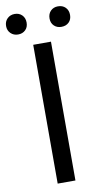

<svg xmlns="http://www.w3.org/2000/svg" viewBox="-121 -954 537 999"><g transform="rotate(-10 147.0 -454.0)"><path d="M99.6 0V-733.4H193.4V0ZM-22.5 -853.5Q-22.5 -877.9 -6.8 -893.1Q8.8 -908.2 32.2 -908.2Q55.7 -908.2 70.8 -893.1Q85.9 -877.9 85.9 -853.5Q85.9 -829.1 70.8 -814.5Q55.7 -799.8 32.2 -799.8Q8.8 -799.8 -6.8 -814.9Q-22.5 -830.1 -22.5 -853.5ZM260.7 -799.8Q237.3 -799.8 222.2 -814.5Q207 -829.1 207 -853.5Q207 -877.9 222.2 -893.1Q237.3 -908.2 260.7 -908.2Q285.2 -908.2 300.3 -893.1Q315.4 -877.9 315.4 -853.5Q315.4 -829.1 300.3 -814.5Q285.2 -799.8 260.7 -799.8Z"/></g></svg>

Font: GenYoGothic TW TTF Regular
Style: Regular
Weight: 400
Version: Version 1.300